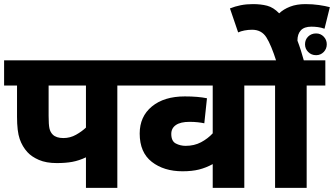

<svg xmlns="http://www.w3.org/2000/svg" viewBox="-20 -916 1628 936"><path d="M552 -499V0H399V-149Q365 -133 332.5 -127Q300 -121 257 -121Q205 -121 169.5 -136.5Q134 -152 114 -174Q89 -201 76 -238.5Q63 -276 63 -347V-499H0V-622H642V-499ZM399 -499H217V-351Q217 -309 221 -290.5Q225 -272 237 -260Q254 -243 289 -243Q322 -243 350.5 -259Q379 -275 399 -294Z M1261 -499H1171V0H1017V-116Q984 -98 950 -89.5Q916 -81 870 -81Q779 -81 720 -127Q661 -173 661 -265Q661 -348 720.5 -397Q780 -446 881 -446Q945 -446 989 -437L976 -315Q962 -318 944 -320Q926 -322 904 -322Q860 -322 837.5 -306.5Q815 -291 815 -263Q815 -228 837 -216.5Q859 -205 885 -205Q927 -205 960 -222.5Q993 -240 1017 -266V-499H628V-622H1261Z M1475 -499V0H1321V-499H1246V-622H1566V-499ZM1328 -615Q1302 -697 1278.5 -734Q1255 -771 1209 -771Q1190 -771 1172 -767.5Q1154 -764 1141 -758L1101 -875Q1126 -885 1153.5 -890.5Q1181 -896 1213 -896Q1252 -896 1282.5 -888Q1313 -880 1341 -851Q1362 -871 1394 -883.5Q1426 -896 1469 -896Q1504 -896 1535 -891.5Q1566 -887 1588 -881L1562 -776Q1545 -782 1529 -784Q1513 -786 1498 -786Q1463 -786 1446.5 -768Q1430 -750 1430 -718Q1447 -674 1463 -615ZM1521 -647Q1498 -647 1482.5 -662.5Q1467 -678 1467 -700Q1467 -723 1482.5 -738Q1498 -753 1521 -753Q1543 -753 1558 -737.5Q1573 -722 1573 -700Q1573 -678 1558 -662.5Q1543 -647 1521 -647Z"/></svg>

Font: Noto Sans ExtraBold
Style: Regular
Weight: 800
Designer: Monotype Design Team
Foundry: Monotype Imaging Inc.
Version: Version 2.007